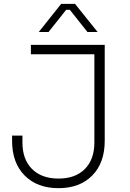

<svg xmlns="http://www.w3.org/2000/svg" viewBox="-20 -964 676 1001"><path d="M43 -230V-257H97V-221Q97 -133 147 -83Q197 -33 285 -33Q373 -33 422.5 -83Q472 -133 472 -221V-681H141V-730H526V-230Q526 -115 461 -49Q396 17 285 17Q174 17 108.5 -49Q43 -115 43 -230ZM299 -944H371L489 -797H436L344 -913H325L233 -797H182Z"/></svg>

Font: Sora-SIA ExtraLight
Style: Regular
Weight: 200
Designer: Jonathan Barnbrook, Julián Moncada
Foundry: Barnbrook Fonts
Version: Version 2.000